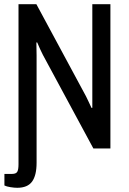

<svg xmlns="http://www.w3.org/2000/svg" viewBox="-20 -706 613 913"><path d="M62 187Q48 187 29.5 184Q11 181 1 176V121H37Q56 121 62 111Q68 101 68 75V-686H153L389 -248Q394 -239 402 -221Q410 -203 415 -193H419Q419 -207 419 -222Q419 -237 419 -250V-686H505V0H424L184 -445Q179 -454 170.5 -473Q162 -492 157 -504H153Q153 -488 153.5 -473Q154 -458 154 -442V68Q154 128 132.5 157.5Q111 187 62 187Z"/></svg>

Font: Archivo Condensed
Style: Regular
Weight: 400
Width: 3
Designer: Hector Gatti
Foundry: Omnibus-Type
Version: Version 2.001; ttfautohint (v1.8.3)